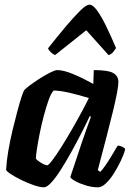

<svg xmlns="http://www.w3.org/2000/svg" viewBox="-20 -799 557 819"><path d="M167 0Q151 0 124.5 -9Q98 -18 71.5 -31Q45 -44 26 -56.5Q7 -69 6 -75Q8 -112 15.5 -156Q23 -200 33.5 -243.5Q44 -287 54 -324.5Q64 -362 72 -386Q80 -410 83 -414Q89 -421 107.5 -435Q126 -449 149.5 -464Q173 -479 194 -489.5Q215 -500 224 -500Q252 -500 294.5 -482Q337 -464 378 -441L380 -500Q441 -500 463 -487.5Q485 -475 485 -449Q485 -419 461 -321Q437 -223 397 -73L408 -66Q418 -76 431.5 -96Q445 -116 458.5 -138.5Q472 -161 482 -178Q491 -178 501.5 -173Q512 -168 514 -163Q509 -142 496 -114.5Q483 -87 466.5 -60.5Q450 -34 432 -17Q414 0 398 0Q373 0 346.5 -8Q320 -16 301 -26.5Q282 -37 280 -44L329 -191Q340 -223 351 -254Q362 -285 368 -301L363 -304Q347 -270 326 -229Q305 -188 282.5 -147.5Q260 -107 238.5 -73.5Q217 -40 198.5 -20Q180 0 167 0ZM182 -94Q187 -94 204 -116.5Q221 -139 243 -174Q265 -209 288 -249Q311 -289 330 -324.5Q349 -360 359 -381Q312 -395 275.5 -403.5Q239 -412 209 -413Q198 -402 187.5 -372.5Q177 -343 167 -305.5Q157 -268 149.5 -230.5Q142 -193 137.5 -163.5Q133 -134 133 -122Q142 -112 157.5 -103Q173 -94 182 -94ZM215 -564Q205 -568 196 -577Q187 -586 185 -593Q226 -645 261.5 -687Q297 -729 322.5 -754Q348 -779 362 -779Q376 -779 394 -754.5Q412 -730 432.5 -688Q453 -646 475 -594Q470 -587 463 -577.5Q456 -568 443 -564L348 -670Z"/></svg>

Font: Texturina 72pt 72pt ExtraBold
Style: Italic
Weight: 800
Italic angle: -11°
Designer: Guillermo Torres Carreño
Foundry: Omnibus-Type
Version: Version 1.002; ttfautohint (v1.8.3)